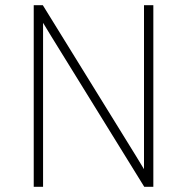

<svg xmlns="http://www.w3.org/2000/svg" viewBox="-20 -720 721 740"><path d="M536 0 177 -581 146 -632V-581V0H110V-700H145L504 -119L535 -68V-119V-700H571V0Z"/></svg>

Font: Overpass Thin
Style: Regular
Weight: 100
Designer: Delve Withrington, Thomas Jockin
Foundry: Delve Fonts
Version: Version 3.000;DELV;Overpass